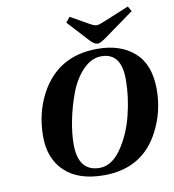

<svg xmlns="http://www.w3.org/2000/svg" viewBox="-98 -1002 999 1103"><g transform="rotate(-10 401.5 -450.5)"><path d="M358 -886 382 -916 488 -856Q514 -841 529 -841Q540 -841 571 -854L722 -916L739 -886L567 -762Q531 -736 515 -736Q496 -736 470 -764ZM113 -264Q113 -398 170 -508Q274 -707 507 -707Q641 -707 722 -635.5Q803 -564 803 -419Q803 -289 744 -176Q645 15 420 15Q272 15 192.5 -60Q113 -135 113 -264ZM278 -190Q278 -31 403 -31Q473 -31 528.5 -110.5Q584 -190 611 -297Q638 -404 638 -506Q638 -661 522 -661Q464 -661 415 -610.5Q366 -560 337.5 -484.5Q309 -409 293.5 -331.5Q278 -254 278 -190Z"/></g></svg>

Font: Heuristica
Style: Bold Italic
Weight: 700
Italic angle: -13°
Version: Version 1.0.2